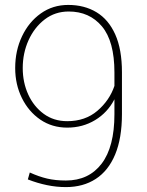

<svg xmlns="http://www.w3.org/2000/svg" viewBox="-20 -741 589 771"><path d="M244.6 10.3Q206.5 10.3 168.5 2.4Q130.4 -5.4 91.8 -20.5L99.6 -48.3Q136.2 -31.7 169.4 -23.9Q202.6 -16.1 244.6 -16.1Q336.4 -16.1 387.9 -83.5Q439.5 -150.9 439.5 -282.2V-342.3Q412.1 -289.1 362.1 -258.8Q312 -228.5 250 -228.5Q189 -228.5 141.8 -260.7Q94.7 -293 67.9 -347.4Q41 -401.9 41 -467.8Q41 -537.6 68.4 -595.2Q95.7 -652.8 143.8 -687Q191.9 -721.2 253.9 -721.2Q318.8 -721.2 367.4 -691.9Q416 -662.6 442.9 -602.5Q469.7 -542.5 469.7 -450.7V-283.2Q469.7 -186 442.4 -120.6Q415 -55.2 364.5 -22.5Q314 10.3 244.6 10.3ZM250 -254.4Q322.3 -254.4 371.1 -296.1Q419.9 -337.9 439.5 -396V-450.2Q439.5 -575.2 389.4 -635Q339.4 -694.8 255.9 -694.8Q201.2 -694.8 159.7 -663.1Q118.2 -631.3 94.7 -579.6Q71.3 -527.8 71.3 -467.8Q71.3 -409.7 93.5 -361.3Q115.7 -313 155.8 -283.7Q195.8 -254.4 250 -254.4Z"/></svg>

Font: Roboto Slab LO Thin
Style: Regular
Weight: 250
Designer: Google
Version: Version 2.00;September 28, 2018;FontCreator 11.5.0.2427 64-b